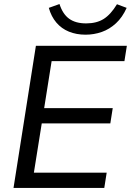

<svg xmlns="http://www.w3.org/2000/svg" viewBox="-20 -932 649 952"><path d="M47 0 158 -705H609L597 -629H236L199 -396H539L527 -320H187L148 -76H509L497 0ZM404 -760Q359 -760 322 -775Q285 -790 259.5 -820Q234 -850 222 -893L275 -912Q291 -862 323 -839Q355 -816 407 -816Q459 -816 494 -838Q529 -860 560 -911L608 -893Q587 -846 555 -816.5Q523 -787 484.5 -773.5Q446 -760 404 -760Z"/></svg>

Font: Nunito Sans 12pt Medium
Style: Italic
Weight: 500
Italic angle: -9°
Designer: Vernon Adams
Foundry: Vernon Adams
Version: Version 3.101;gftools[0.9.27]